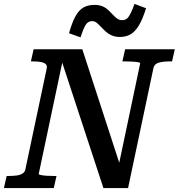

<svg xmlns="http://www.w3.org/2000/svg" viewBox="-44 -962 914 982"><path d="M-24 0 -10 -62H1Q23 -62 41.5 -64.5Q60 -67 72 -75Q84 -83 86 -97L195 -612Q198 -627 189.5 -634.5Q181 -642 164.5 -645Q148 -648 125 -648H114L128 -710H377L574 -105L558 -92L673 -638Q674 -642 661.5 -644Q649 -646 631 -647Q613 -648 595 -648H582L596 -710H850L836 -648H825Q793 -648 769.5 -642Q746 -636 741 -615L611 0H485L264 -673H281L154 -72Q154 -69 166 -66.5Q178 -64 196.5 -63Q215 -62 232 -62H245L231 0ZM570 -773Q544 -773 526 -781.5Q508 -790 495 -802Q482 -814 471.5 -825.5Q461 -837 450.5 -845.5Q440 -854 427 -854Q406 -854 394 -834.5Q382 -815 368 -771L309 -792Q324 -846 341.5 -878Q359 -910 382.5 -923.5Q406 -937 439 -937Q463 -937 480.5 -929.5Q498 -922 510.5 -910Q523 -898 533.5 -886.5Q544 -875 555 -867Q566 -859 581 -859Q597 -859 606.5 -868Q616 -877 625 -895.5Q634 -914 644 -942L703 -920Q686 -865 667 -833Q648 -801 624.5 -787Q601 -773 570 -773Z"/></svg>

Font: Roboto Serif 20pt Medium
Style: Italic
Weight: 500
Italic angle: -10°
Version: Version 1.008